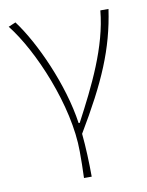

<svg xmlns="http://www.w3.org/2000/svg" viewBox="-84 -600 657 858"><g transform="rotate(-10 245.0 -171.0)"><path d="M227 198H262C262 136 259 62 253 2C379 -209 440 -349 466 -527H429C414 -364 331 -199 251 -48H246C221 -224 127 -432 46 -540L13 -526C113 -401 229 -129 229 78C229 125 229 147 227 198Z"/></g></svg>

Font: Harano Aji Gothic KR ExtraLight
Style: Regular
Weight: 250
Foundry: Masamichi Hosoda
Version: HaranoAjiGothicKR-ExtraLight version 20220220;ttx 4.29.1